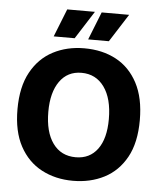

<svg xmlns="http://www.w3.org/2000/svg" viewBox="-51 -735 665 794"><g transform="rotate(5 281.0 -338.0)"><path d="M281 14Q208 14 150.5 -16.5Q93 -47 60 -108Q27 -169 27 -261Q27 -354 60.5 -415Q94 -476 151.5 -506Q209 -536 281 -536Q356 -536 413 -505.5Q470 -475 502.5 -413.5Q535 -352 535 -260Q535 -166 501.5 -105.5Q468 -45 410.5 -15.5Q353 14 281 14ZM284 -84Q342 -84 374.5 -128Q407 -172 407 -253Q407 -338 372.5 -386Q338 -434 278 -434Q220 -434 187.5 -388Q155 -342 155 -262Q155 -178 189 -131Q223 -84 284 -84ZM237 -574H150L196 -690H311ZM379 -574H293L339 -690H453Z"/></g></svg>

Font: Bricolage Grotesque 96pt SemiBold
Style: Regular
Weight: 600
Designer: Mathieu Triay
Foundry: Atelier Triay
Version: Version 1.001; ttfautohint (v1.8.4.7-5d5b);gftools[0.9.33.de